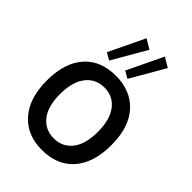

<svg xmlns="http://www.w3.org/2000/svg" viewBox="-277 -1097 1237 1237"><g transform="rotate(45 341.5 -479.0)"><path d="M192 -728 309 -972 375 -933 240 -700ZM359 -728 476 -972 542 -933 407 -700ZM47 -325Q47 -491 129 -579Q206 -662 342 -662Q407 -662 461 -640.5Q515 -619 554 -577Q636 -489 636 -325Q636 -160 554 -70Q476 14 341 14Q207 14 129 -72Q47 -161 47 -325ZM216 -495.5Q169 -435 169 -323.5Q169 -212 216 -152.5Q263 -93 342 -93Q421 -93 467.5 -152.5Q514 -212 514 -323.5Q514 -435 467.5 -495.5Q421 -556 342 -556Q263 -556 216 -495.5Z"/></g></svg>

Font: Karmilla
Style: Bold
Weight: 700
Designer: Jonathan Pinhorn
Version: Version 1.000